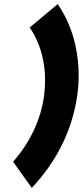

<svg xmlns="http://www.w3.org/2000/svg" viewBox="-20 -819 404 938"><path d="M262 -799Q211 -756 182.5 -732.5Q154 -709 142 -699Q130 -689 127.5 -687Q125 -685 125 -685Q148 -651 164.5 -612Q181 -573 190 -529Q199 -486 200 -441Q201 -396 195 -350Q183 -262 144 -180Q105 -98 44 -29Q78 19 97 45.5Q116 72 124 83Q132 94 133.5 96.5Q135 99 135 99Q226 3 282 -110Q311 -168 329.5 -228.5Q348 -289 357 -350Q366 -412 364 -472Q362 -532 350 -590Q338 -648 316 -700Q294 -752 262 -799Z"/></svg>

Font: Unageo
Style: Black-Italic
Weight: 900
Designer: Richard Sepsi
Foundry: Richard Sepsi
Version: Version 2.000